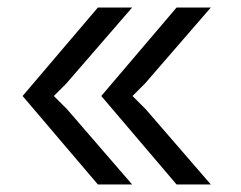

<svg xmlns="http://www.w3.org/2000/svg" viewBox="-20 -490 640 510"><path d="M331 -470 156 -268 123 -235 158 -200 331 0H240L40 -235L240 -470ZM449 -470H540L365 -268L332 -235L367 -200L540 0H449L249 -235Z"/></svg>

Font: Kreadon
Style: Regular
Weight: 400
Designer: kohakuno
Foundry: StudioGnu
Version: Version 1.000;Glyphs 3.1.2 (3151)